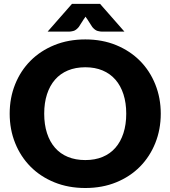

<svg xmlns="http://www.w3.org/2000/svg" viewBox="-20 -934 854 962"><path d="M612.5 -364.5Q612.5 -418.5 598.5 -461.8Q584.5 -505 558.2 -535Q532 -565 494 -581Q456 -597 407.5 -597Q358.5 -597 320.2 -581Q282 -565 255.8 -535Q229.5 -505 215.5 -461.8Q201.5 -418.5 201.5 -364.5Q201.5 -310 215.5 -266.8Q229.5 -223.5 255.8 -193.5Q282 -163.5 320.2 -147.8Q358.5 -132 407.5 -132Q456 -132 494 -147.8Q532 -163.5 558.2 -193.5Q584.5 -223.5 598.5 -266.8Q612.5 -310 612.5 -364.5ZM785.5 -364.5Q785.5 -285.5 758.2 -217.5Q731 -149.5 681.5 -99.2Q632 -49 562.2 -20.5Q492.5 8 407.5 8Q322.5 8 252.5 -20.5Q182.5 -49 132.8 -99.2Q83 -149.5 55.8 -217.5Q28.5 -285.5 28.5 -364.5Q28.5 -443.5 55.8 -511.5Q83 -579.5 132.8 -629.5Q182.5 -679.5 252.5 -708Q322.5 -736.5 407.5 -736.5Q492.5 -736.5 562.2 -707.8Q632 -679 681.5 -629Q731 -579 758.2 -511Q785.5 -443 785.5 -364.5ZM603.5 -775.5H491.5Q482.5 -775.5 469.5 -778.8Q456.5 -782 442.5 -798.5L417.5 -837.5Q415 -841 412.8 -844Q410.5 -847 408.5 -850.5Q406.5 -847 404.2 -844Q402 -841 399.5 -837.5L374.5 -798.5Q360.5 -782 347.5 -778.8Q334.5 -775.5 325.5 -775.5H218.5L340.5 -914.5H481.5Z"/></svg>

Font: Lato
Style: Regular
Weight: 900
Designer: Lukasz Dziedzic with Adam Twardoch and Botio Nikoltchev
Foundry: tyPoland Lukasz Dziedzic
Version: Version 2.010; 2014-09-01; http://www.latofonts.com/; ttfaut